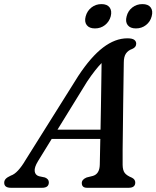

<svg xmlns="http://www.w3.org/2000/svg" viewBox="-45 -892 743 912"><path d="M135.5 -126.5Q117.5 -97 119.8 -78.8Q122 -60.5 140 -55L168.5 -49Q187 -41.5 187 -26Q187 0 155 0H7Q-25 0 -25 -24Q-25 -34.5 -18 -42.2Q-11 -50 6.5 -58Q23.5 -63.5 41 -82.5Q58.5 -101.5 75.5 -130.5L327 -531.5Q387 -622.5 444.5 -666.2Q502 -710 560 -710Q583 -710 592.5 -703Q602 -696 602 -684.5Q602 -667.5 583 -659.5Q564 -653 553.5 -638Q543 -623 543 -594.5Q542.5 -563.5 541.8 -513Q541 -462.5 540.2 -403.2Q539.5 -344 538.8 -286Q538 -228 537.5 -181Q537 -134 537.5 -108.5Q538 -83 547.5 -70.5Q557 -58 581.5 -48Q597.5 -40 597.5 -25Q597.5 0 566 0H368.5Q343.5 0 343.5 -22.5Q343.5 -39.5 366.5 -49L396.5 -56.5Q428 -66 429 -110Q430 -153.5 431.5 -232H200.5ZM368.5 -504 228 -276H432.5Q433.5 -330 434.5 -387.5Q435.5 -445 436.2 -498.5Q437 -552 437.5 -592.5Q424 -579 406.8 -557.2Q389.5 -535.5 368.5 -504ZM406 -757Q379 -757 367 -772.8Q355 -788.5 362 -814.5Q369 -840.5 389.5 -856.5Q410 -872.5 437 -872.5Q464 -872.5 475.8 -856.5Q487.5 -840.5 481 -814.5Q474 -789 453.8 -773Q433.5 -757 406 -757ZM600.5 -757Q573.5 -757 561.5 -772.8Q549.5 -788.5 556.5 -814.5Q563 -840.5 583.5 -856.5Q604 -872.5 631.5 -872.5Q659 -872.5 670.8 -856.5Q682.5 -840.5 675.5 -814.5Q669 -789 648.5 -773Q628 -757 600.5 -757Z"/></svg>

Font: Fraunces 9pt S050
Style: Italic
Weight: 400
Italic angle: -16°
Version: Version 1.000; ttfautohint (v1.8.3)